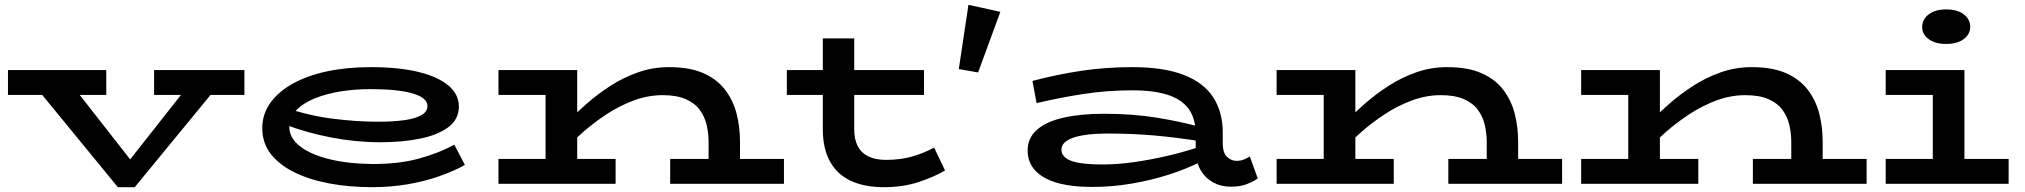

<svg xmlns="http://www.w3.org/2000/svg" viewBox="-20 -761 8384 795"><path d="M468 14 117 -414H274L519 -101L764 -412H888L538 14ZM13 -368V-471H420V-368H237H202ZM618 -368V-471H992V-368H791H766Z M1519 14Q1428 14 1346 -1Q1264 -16 1201 -46.5Q1138 -77 1102 -122.5Q1066 -168 1066 -231Q1066 -288 1099 -334.5Q1132 -381 1192 -414.5Q1252 -448 1334 -465.5Q1416 -483 1515 -483Q1630 -483 1711 -463.5Q1792 -444 1836 -407.5Q1880 -371 1880 -320Q1880 -267 1836.5 -234.5Q1793 -202 1719.5 -187Q1646 -172 1555 -172Q1454 -172 1352.5 -191.5Q1251 -211 1158 -246L1157 -317Q1254 -283 1354 -270Q1454 -257 1547 -257Q1605 -257 1651 -263Q1697 -269 1723.5 -283.5Q1750 -298 1750 -322Q1750 -356 1689 -374Q1628 -392 1514 -392Q1450 -392 1390.5 -382.5Q1331 -373 1283 -353.5Q1235 -334 1206.5 -304.5Q1178 -275 1178 -235Q1178 -190 1222 -155.5Q1266 -121 1343.5 -102Q1421 -83 1519 -82Q1626 -81 1709.5 -103Q1793 -125 1861 -162L1905 -78Q1858 -52 1798 -31Q1738 -10 1668 2Q1598 14 1519 14Z M2914 0V-173Q2914 -209 2906 -243.5Q2898 -278 2877.5 -306Q2857 -334 2819.5 -350.5Q2782 -367 2724 -367Q2663 -367 2604 -345Q2545 -323 2492.5 -288.5Q2440 -254 2396.5 -216Q2353 -178 2323 -146V-250Q2361 -289 2407.5 -330Q2454 -371 2507.5 -405.5Q2561 -440 2622 -461.5Q2683 -483 2750 -483Q2836 -483 2892.5 -458Q2949 -433 2982.5 -389Q3016 -345 3030 -290Q3044 -235 3044 -175V0ZM2044 0V-103H2529V0ZM2239 0V-471H2370V0ZM2044 -368V-471H2339V-368ZM2755 0V-103H3226V0Z M3640 14Q3558 14 3501.5 -13Q3445 -40 3416 -93.5Q3387 -147 3387 -225V-602H3517V-226Q3517 -184 3531.5 -156Q3546 -128 3575.5 -113.5Q3605 -99 3648 -99Q3711 -99 3760.5 -114Q3810 -129 3848 -150L3893 -55Q3847 -28 3783 -7Q3719 14 3640 14ZM3238 -368V-471H3806V-368Z M3990 -741 4122 -712 4030 -461 3950 -475Z M5075 12Q5035 12 5002 -6.5Q4969 -25 4950 -59Q4931 -93 4931 -138V-205Q4931 -269 4902.5 -309Q4874 -349 4816 -368Q4758 -387 4669 -387Q4565 -387 4467 -372Q4369 -357 4272 -334L4255 -426Q4358 -453 4458.5 -468Q4559 -483 4669 -483Q4798 -483 4881 -451Q4964 -419 5003.5 -358Q5043 -297 5043 -211V-167Q5043 -128 5060.5 -111.5Q5078 -95 5100 -95Q5117 -95 5130.5 -100.5Q5144 -106 5155 -113L5188 -22Q5167 -8 5141 2Q5115 12 5075 12ZM4503 13Q4415 13 4355.5 -4.5Q4296 -22 4265.5 -56Q4235 -90 4235 -138Q4235 -190 4274 -224Q4313 -258 4384.5 -274Q4456 -290 4551 -290Q4671 -290 4771.5 -273.5Q4872 -257 4950 -235V-176Q4859 -191 4766 -199.5Q4673 -208 4568 -208Q4505 -208 4462 -200.5Q4419 -193 4397 -178Q4375 -163 4375 -141Q4375 -120 4394 -106Q4413 -92 4451.5 -86Q4490 -80 4546 -80Q4606 -80 4674 -89.5Q4742 -99 4813 -115.5Q4884 -132 4950 -154L4949 -90Q4889 -60 4816.5 -37Q4744 -14 4664 -0.5Q4584 13 4503 13Z M6136 0V-173Q6136 -209 6128 -243.5Q6120 -278 6099.5 -306Q6079 -334 6041.5 -350.5Q6004 -367 5946 -367Q5885 -367 5826 -345Q5767 -323 5714.5 -288.5Q5662 -254 5618.5 -216Q5575 -178 5545 -146V-250Q5583 -289 5629.5 -330Q5676 -371 5729.5 -405.5Q5783 -440 5844 -461.5Q5905 -483 5972 -483Q6058 -483 6114.5 -458Q6171 -433 6204.5 -389Q6238 -345 6252 -290Q6266 -235 6266 -175V0ZM5266 0V-103H5751V0ZM5461 0V-471H5592V0ZM5266 -368V-471H5561V-368ZM5977 0V-103H6448V0Z M7397 0V-173Q7397 -209 7389 -243.5Q7381 -278 7360.5 -306Q7340 -334 7302.5 -350.5Q7265 -367 7207 -367Q7146 -367 7087 -345Q7028 -323 6975.5 -288.5Q6923 -254 6879.5 -216Q6836 -178 6806 -146V-250Q6844 -289 6890.5 -330Q6937 -371 6990.5 -405.5Q7044 -440 7105 -461.5Q7166 -483 7233 -483Q7319 -483 7375.5 -458Q7432 -433 7465.5 -389Q7499 -345 7513 -290Q7527 -235 7527 -175V0ZM6527 0V-103H7012V0ZM6722 0V-471H6853V0ZM6527 -368V-471H6822V-368ZM7238 0V-103H7709V0Z M7983 -33V-471H8114V-33ZM7788 0V-103H8297V0ZM7788 -368V-471H8079V-368ZM8038 -579Q7993 -579 7966 -599Q7939 -619 7939 -649Q7939 -681 7966 -701.5Q7993 -722 8038 -722Q8085 -722 8111.5 -701.5Q8138 -681 8138 -650Q8138 -620 8111.5 -599.5Q8085 -579 8038 -579Z"/></svg>

Font: BioRhyme Expanded SemiBold
Style: Regular
Weight: 600
Width: 7
Designer: Aoife Mooney
Foundry: Aoife Mooney Type
Version: Version 1.600;gftools[0.9.33]